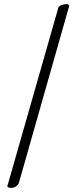

<svg xmlns="http://www.w3.org/2000/svg" viewBox="-20 -722 385 928"><path d="M301.8 -702.1Q311.5 -702.1 314.5 -693.4L70.8 163.6Q68.8 169.9 57.6 178.7Q47.4 186.5 32.7 186Q26.4 186 22 184.3Q17.6 182.6 16.6 180.7L15.1 179.2L262.7 -687.5Q263.2 -689.5 267.8 -692.6Q272.5 -695.8 281.7 -699Q291 -702.1 301.8 -702.1Z"/></svg>

Font: Amiri Quran Colored
Style: Regular
Weight: 400
Designer: Khaled Hosny
Version: Version 000.111